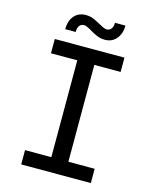

<svg xmlns="http://www.w3.org/2000/svg" viewBox="-131 -991 864 1078"><g transform="rotate(15 301.0 -452.0)"><path d="M140.1 -797.4Q140.1 -820.8 146 -840.3Q151.9 -859.9 165.5 -875.5Q190.4 -904.3 232.4 -904.3Q248 -904.3 264.6 -900.4Q272 -898.4 281.2 -894.3Q290.5 -890.1 303.2 -883.3L331.1 -868.7Q341.3 -862.3 350.6 -859.4Q358.4 -856.4 366.2 -856.4Q381.3 -856.4 391.1 -869.1Q400.9 -881.8 400.9 -901.4V-904.3H461.9Q461.4 -856 436 -826.7Q411.1 -797.4 369.6 -797.4Q354.5 -797.4 338.9 -801.3Q332 -803.2 323 -806.9Q314 -810.5 298.8 -818.4L271 -834.5Q259.8 -840.8 251 -844.2Q247.1 -845.7 243.2 -846.2Q239.3 -846.7 236.8 -846.7Q229.5 -846.7 222.7 -843.8Q215.8 -840.8 210.9 -834.5Q201.2 -821.8 201.2 -800.3V-797.4ZM98.1 -83H251V-646H98.1V-729H502.9V-646H350.1V-83H502.9V0H98.1Z"/></g></svg>

Font: Hack
Style: Regular
Weight: 400
Monospace: yes
Designer: Christopher Simpkins
Foundry: Christopher Simpkins
Version: Version 2.019; ttfautohint (v1.4.1) -l 4 -r 80 -G 350 -x 0 -